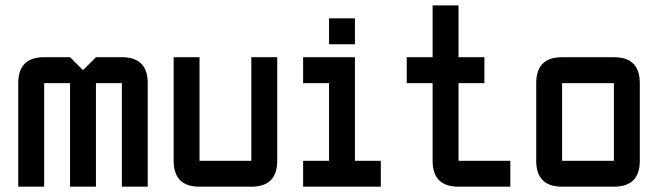

<svg xmlns="http://www.w3.org/2000/svg" viewBox="-20 -704 2481 724"><path d="M244.1 -390.6H146.5V0H48.8V-390.6Q48.8 -488.3 146.5 -488.3H244.1L293 -439.5L341.8 -488.3H439.5Q537.1 -488.3 537.1 -390.6V0H439.5V-390.6H341.8V0H244.1Z M927.7 -488.3H1025.4V-97.7Q1025.4 0 927.7 0H732.4Q634.8 0 634.8 -97.7V-488.3H732.4V-97.7H927.7Z M1220.7 -537.1V-634.8H1318.4V-537.1ZM1123 0V-97.7H1220.7V-390.6H1123V-488.3H1318.4V-97.7H1416V0Z M1709 0Q1611.3 0 1611.3 -97.7V-390.6H1513.7V-488.3H1611.3V-683.6H1709V-488.3H1806.6V-390.6H1709V-97.7H1904.3V0Z M2294.9 0H2099.6Q2002 0 2002 -97.7V-390.6Q2002 -488.3 2099.6 -488.3H2294.9Q2392.6 -488.3 2392.6 -390.6V-97.7Q2392.6 0 2294.9 0ZM2294.9 -97.7V-390.6H2099.6V-97.7Z"/></svg>

Font: BabelStone Runic Byrhtferth
Style: Regular
Weight: 400
Designer: Andrew West
Foundry: BabelStone
Version: Version 7.004;November 9, 2023